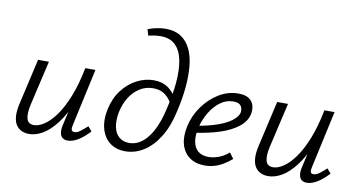

<svg xmlns="http://www.w3.org/2000/svg" viewBox="-71 -892 2020 1081"><g transform="rotate(10 938.5 -351.0)"><path d="M142 6Q120 6 101 -2Q82 -10 69 -28Q56 -46 53 -76.5Q50 -107 60 -152L120 -414H182L123 -159Q111 -106 119 -77Q127 -48 161 -48Q187 -48 219 -69Q251 -90 283 -134Q315 -178 343 -247.5Q371 -317 390 -414H427Q403 -302 370 -222Q337 -142 298.5 -91.5Q260 -41 220 -17.5Q180 6 142 6ZM362 5Q345 5 333.5 -3.5Q322 -12 318.5 -29.5Q315 -47 320 -72L397 -414H448L377 -89Q372 -69 375 -59Q378 -49 392 -49Q407 -49 424 -61.5Q441 -74 464 -95L486 -69Q453 -33 421.5 -14Q390 5 362 5Z M691 8Q651 8 621 -8Q591 -24 572.5 -53.5Q554 -83 549 -122Q544 -161 554 -208Q568 -273 603 -319Q638 -365 685.5 -389.5Q733 -414 782 -414Q830 -414 862.5 -392Q895 -370 913 -335L892 -307Q874 -337 848.5 -353Q823 -369 787 -369Q744 -369 709.5 -347Q675 -325 652 -287.5Q629 -250 619 -202Q610 -153 617.5 -117Q625 -81 648 -61.5Q671 -42 705 -42Q765 -42 810.5 -100Q856 -158 880 -263Q901 -348 907.5 -421Q914 -494 903.5 -549Q893 -604 862 -634.5Q831 -665 778 -665Q760 -665 742 -662.5Q724 -660 707 -656L697 -691Q723 -701 749 -706Q775 -711 798 -711Q850 -711 885 -688.5Q920 -666 940 -625Q960 -584 965.5 -527.5Q971 -471 964.5 -403Q958 -335 940 -260Q921 -174 883.5 -114Q846 -54 796.5 -23Q747 8 691 8Z M1146 9Q1094 9 1059 -16.5Q1024 -42 1011.5 -87Q999 -132 1012 -192Q1026 -255 1063.5 -307Q1101 -359 1153 -391Q1205 -423 1264 -423Q1304 -423 1325 -408.5Q1346 -394 1352.5 -371Q1359 -348 1354 -322Q1345 -279 1304.5 -247Q1264 -215 1201 -194.5Q1138 -174 1060 -163L1062 -203Q1128 -214 1178.5 -231.5Q1229 -249 1259 -272Q1289 -295 1295 -319Q1297 -329 1294.5 -342Q1292 -355 1281 -364.5Q1270 -374 1243 -374Q1203 -374 1169 -348.5Q1135 -323 1111 -282.5Q1087 -242 1076 -197Q1065 -151 1070.5 -116Q1076 -81 1098.5 -61.5Q1121 -42 1160 -42Q1185 -42 1215.5 -52.5Q1246 -63 1275 -88L1299 -55Q1276 -35 1250.5 -20Q1225 -5 1199 2Q1173 9 1146 9Z M1509 6Q1487 6 1468 -2Q1449 -10 1436 -28Q1423 -46 1420 -76.5Q1417 -107 1427 -152L1487 -414H1549L1490 -159Q1478 -106 1486 -77Q1494 -48 1528 -48Q1554 -48 1586 -69Q1618 -90 1650 -134Q1682 -178 1710 -247.5Q1738 -317 1757 -414H1794Q1770 -302 1737 -222Q1704 -142 1665.5 -91.5Q1627 -41 1587 -17.5Q1547 6 1509 6ZM1729 5Q1712 5 1700.5 -3.5Q1689 -12 1685.5 -29.5Q1682 -47 1687 -72L1764 -414H1815L1744 -89Q1739 -69 1742 -59Q1745 -49 1759 -49Q1774 -49 1791 -61.5Q1808 -74 1831 -95L1853 -69Q1820 -33 1788.5 -14Q1757 5 1729 5Z"/></g></svg>

Font: Ysabeau
Style: Italic
Weight: 400
Italic angle: -12°
Designer: Christian Thalmann (Catharsis Fonts)
Version: Version 2.000;gftools[0.9.27.dev2+g8671c4b]